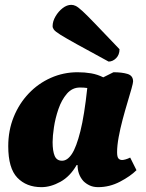

<svg xmlns="http://www.w3.org/2000/svg" viewBox="-20 -760 602 792"><path d="M151 12Q89 12 51.5 -27Q14 -66 14 -157Q14 -222 36.5 -277.5Q59 -333 98.5 -374.5Q138 -416 190 -439Q242 -462 300 -462Q330 -462 356 -457.5Q382 -453 406 -441L448 -462Q483 -462 506 -455Q529 -448 529 -424Q529 -418 522.5 -394.5Q516 -371 506 -338Q496 -305 486 -267.5Q476 -230 469.5 -194.5Q463 -159 463 -132Q463 -113 468.5 -106.5Q474 -100 484 -100Q489 -100 498 -102.5Q507 -105 517 -110L543 -58Q518 -33 475 -10.5Q432 12 385 12Q365 12 350 5Q335 -2 324 -13Q300 -40 300 -79H296Q269 -32 229 -10Q189 12 151 12ZM197 -174Q197 -137 205.5 -117Q214 -97 236 -97Q258 -97 276.5 -125Q295 -153 311.5 -218.5Q328 -284 340 -397Q326 -399 310 -399Q278 -399 256 -373.5Q234 -348 221 -310Q208 -272 202.5 -235Q197 -198 197 -174ZM428 -506Q345 -551 298 -577Q251 -603 229.5 -616.5Q208 -630 202.5 -637.5Q197 -645 197 -652Q197 -672 209 -692.5Q221 -713 238.5 -726.5Q256 -740 274 -740Q283 -740 292.5 -735.5Q302 -731 320.5 -714Q339 -697 374.5 -660Q410 -623 473 -557Q473 -534 459 -520Q445 -506 428 -506Z"/></svg>

Font: Petrona Black
Style: Italic
Weight: 900
Italic angle: -9°
Designer: Ringo R. Seeber
Foundry: Ringo R. Seeber
Version: Version 2.001; ttfautohint (v1.8.3)